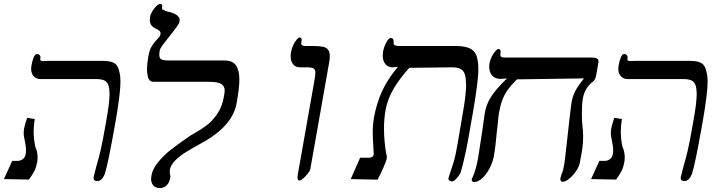

<svg xmlns="http://www.w3.org/2000/svg" viewBox="-23 -915 3643 981"><path d="M149 -242.5Q149 -203 157.5 -164.5Q169 -140.5 169 -112Q169 -99 167 -87Q162.5 -61.5 153.8 -43.5Q145 -25.5 125 2.5L-3 0L39.5 -93H67.5Q81 -93 93 -101.5Q105 -110 108 -127Q110 -137.5 110 -149Q110 -166 104 -194Q101.5 -204.5 99.8 -215.5Q98 -226.5 98 -236.5Q98 -245.5 99.5 -256Q103 -275 115.5 -313L154.5 -307Q149 -274 149 -242.5ZM136 -564Q136 -571.5 137.5 -579Q141.5 -603.5 149 -621.2Q156.5 -639 165 -639Q174.5 -639 179.8 -633Q185 -627 183.5 -618L182.5 -613Q180.5 -603 198.5 -603Q204 -603 209.2 -603.5Q214.5 -604 218.5 -604H497.5Q530 -604 547.8 -598.2Q565.5 -592.5 574.2 -580Q583 -567.5 587.5 -544.5Q592.5 -528 592.5 -498Q592.5 -435.5 566 -286Q528 -71 512 -25Q497.5 10 474 10Q455 10 455 -5.5Q455 -9 455.5 -11Q457.5 -21 469.5 -66Q481.5 -105.5 491.5 -149Q501.5 -192.5 517.5 -284Q529.5 -351 532.5 -377.5Q535.5 -404 537 -435Q536 -464.5 530.5 -480.5Q525 -496.5 510.5 -503.8Q496 -511 468 -511H183Q162 -511 149 -525.8Q136 -540.5 136 -564Z M1025 -194Q962 -159.5 928.8 -139Q895.5 -118.5 872.2 -95.2Q849 -72 844.5 -46L845 -26.5Q847.5 -21.5 847.5 -14.5Q847.5 -12 846.5 -5Q842 19 827.8 32.5Q813.5 46 794.5 46Q773 46 761 33.2Q749 20.5 749 -1.5Q749 -9 750.5 -17Q756.5 -52 785.2 -86.8Q814 -121.5 846.5 -147.2Q879 -173 923 -203.5Q943 -217 951 -223Q963.5 -230.5 969.5 -233.5Q1005.5 -254 1033.2 -274.8Q1061 -295.5 1086.2 -331.8Q1111.5 -368 1120.5 -419Q1121 -422.5 1123 -433.5Q1125 -444.5 1125 -453Q1125 -474.5 1107.8 -485.8Q1090.5 -497 1043.5 -497H761.5Q748.5 -497 740.5 -506.2Q732.5 -515.5 731 -532.5Q728 -544 728 -561Q728 -587 734.5 -624Q738.5 -648.5 744.5 -663.2Q750.5 -678 768.5 -702Q785.5 -719 791.5 -727.2Q797.5 -735.5 797.5 -745Q797.5 -751.5 793 -756Q788.5 -760.5 778 -766.5Q759 -774.5 750.8 -785.5Q742.5 -796.5 742.5 -813Q742.5 -821 744 -830Q746 -842.5 755.5 -858Q765 -873.5 776.2 -884.2Q787.5 -895 795 -895Q806 -895 806 -884.5Q806 -883 805 -877L806 -866Q812.5 -866 825 -858Q851 -852.5 866.5 -845.8Q882 -839 885 -832.5Q895 -826.5 895 -813Q895 -808.5 894.5 -806Q893 -796 880.5 -778.5Q868 -761 843.5 -730.5Q818.5 -699.5 806.5 -682.8Q794.5 -666 793 -656Q791 -645.5 791 -635Q791 -617.5 801.2 -611.8Q811.5 -606 839 -606H1124Q1165.5 -606 1182.8 -580.8Q1200 -555.5 1200 -508Q1200 -466 1186 -388Q1176.5 -333 1135.8 -284Q1095 -235 1025 -194Z M1659 -597 1562.5 -51Q1561 -43 1550.2 -29Q1539.5 -15 1527 -4Q1514.5 7 1507.5 7Q1502.5 7 1500 4.2Q1497.5 1.5 1498 -3Q1497 -4 1497 -9Q1497 -11 1498 -20L1582.5 -498Q1588.5 -531.5 1588.5 -543Q1588.5 -559 1579.5 -565Q1570.5 -571 1545.5 -571H1510.5Q1487 -571 1474.5 -586.5Q1462 -602 1462 -627.5Q1462 -639 1464 -649Q1467 -667 1475.2 -684.5Q1483.5 -702 1493 -713Q1502.5 -724 1509 -724Q1513.5 -724 1516.5 -718.8Q1519.5 -713.5 1518.5 -710L1516.5 -698Q1513 -680 1538 -680H1575Q1608 -680 1626.2 -676.2Q1644.5 -672.5 1653.2 -661.2Q1662 -650 1662 -628.5Q1662 -613 1658.5 -594Z M2367.5 -194Q2359 -147 2347.5 -98.2Q2336 -49.5 2330.5 -33.5Q2323.5 -18.5 2309.5 -3.2Q2295.5 12 2287.5 12Q2278.5 12 2272.8 7.2Q2267 2.5 2268.5 -6Q2269 -9 2277 -32.5L2286.5 -61Q2297.5 -91 2305.5 -130Q2313.5 -169 2327 -251Q2334.5 -297 2341 -333Q2357 -420 2358.5 -479Q2358 -514 2352.5 -533.5Q2347 -553 2331.5 -562Q2316 -571 2286.5 -571L2068.5 -568.5Q2020 -515.5 1988.5 -462.2Q1957 -409 1947 -353Q1939 -308 1939 -258Q1939 -193.5 1951 -125.5Q1953.5 -122 1953.5 -114Q1953.5 -107 1952.5 -103Q1951 -93.5 1936.5 -60Q1922 -26.5 1906 3L1769 0L1817 -109H1864Q1872.5 -109 1879.5 -114.2Q1886.5 -119.5 1886.5 -127L1885.5 -149L1884 -174Q1883.5 -181.5 1882.5 -201.5Q1881.5 -221.5 1881.5 -238Q1881.5 -277.5 1887.5 -313Q1901 -388 1929.5 -449.8Q1958 -511.5 2010 -573.5L1982.5 -571Q1959.5 -571 1946 -587.5Q1932.5 -604 1932.5 -631Q1932.5 -640.5 1934 -650Q1938 -673.5 1950.2 -697.2Q1962.5 -721 1973.5 -721Q1988.5 -721 1988.5 -702L1988 -692.5Q1988 -687 1994.8 -683.5Q2001.5 -680 2015 -680H2306Q2358.5 -680 2384.5 -664Q2410.5 -648 2416.5 -611.5Q2421 -593 2421 -564.5Q2421 -527 2413.8 -472Q2406.5 -417 2393 -338Z M2387 1 2391.5 -9Q2411.5 -52 2422.5 -125L2441 -245L2453.5 -334Q2460 -380 2486.5 -421.2Q2513 -462.5 2567.5 -514L2533.5 -512Q2507 -512 2491.8 -529Q2476.5 -546 2476.5 -574Q2476.5 -583 2478 -592Q2481 -608.5 2489.5 -625.5Q2498 -642.5 2508 -653.8Q2518 -665 2524.5 -665Q2529.5 -665 2532.2 -660.8Q2535 -656.5 2535 -649Q2535 -646 2534 -639Q2533.5 -637.5 2533.5 -634.5Q2533.5 -627.5 2538.5 -624.2Q2543.5 -621 2554.5 -621H2999.5Q3019 -621 3027 -616.2Q3035 -611.5 3035 -601Q3035 -599 3034 -593L3023 -530Q3020 -513 3011 -501.5Q2965.5 -469 2955 -412Q2950 -381 2950 -335Q2950 -305 2952 -282.5Q2956.5 -249.5 2956.5 -219.5Q2956.5 -187 2952.8 -159.2Q2949 -131.5 2942.5 -100L2939.5 -84Q2936 -63.5 2920.2 -40.5Q2904.5 -17.5 2885 -1.8Q2865.5 14 2851 14Q2846 14 2843 10.2Q2840 6.5 2840 0Q2840 -4 2840.5 -6Q2843.5 -17.5 2847.5 -29Q2853.5 -39.5 2859.5 -73Q2863 -94.5 2870 -158Q2882 -271.5 2888.5 -323L2895.5 -380Q2900.5 -419.5 2915.8 -448.8Q2931 -478 2961 -514.5L2618 -509.5Q2588.5 -480 2571.2 -455.8Q2554 -431.5 2543.5 -403.8Q2533 -376 2526 -336Q2524 -325 2523.5 -317Q2523 -303.5 2517 -255Q2509 -165.5 2500 -116Q2494.5 -86.5 2478.8 -55.8Q2463 -25 2441.5 -5Q2420 15 2399 15Q2393 15 2389.8 10.8Q2386.5 6.5 2387 1Z M3149 -242.5Q3149 -203 3157.5 -164.5Q3169 -140.5 3169 -112Q3169 -99 3167 -87Q3162.5 -61.5 3153.8 -43.5Q3145 -25.5 3125 2.5L2997 0L3039.5 -93H3067.5Q3081 -93 3093 -101.5Q3105 -110 3108 -127Q3110 -137.5 3110 -149Q3110 -166 3104 -194Q3101.5 -204.5 3099.8 -215.5Q3098 -226.5 3098 -236.5Q3098 -245.5 3099.5 -256Q3103 -275 3115.5 -313L3154.5 -307Q3149 -274 3149 -242.5ZM3136 -564Q3136 -571.5 3137.5 -579Q3141.5 -603.5 3149 -621.2Q3156.5 -639 3165 -639Q3174.5 -639 3179.8 -633Q3185 -627 3183.5 -618L3182.5 -613Q3180.5 -603 3198.5 -603Q3204 -603 3209.2 -603.5Q3214.5 -604 3218.5 -604H3497.5Q3530 -604 3547.8 -598.2Q3565.5 -592.5 3574.2 -580Q3583 -567.5 3587.5 -544.5Q3592.5 -528 3592.5 -498Q3592.5 -435.5 3566 -286Q3528 -71 3512 -25Q3497.5 10 3474 10Q3455 10 3455 -5.5Q3455 -9 3455.5 -11Q3457.5 -21 3469.5 -66Q3481.5 -105.5 3491.5 -149Q3501.5 -192.5 3517.5 -284Q3529.5 -351 3532.5 -377.5Q3535.5 -404 3537 -435Q3536 -464.5 3530.5 -480.5Q3525 -496.5 3510.5 -503.8Q3496 -511 3468 -511H3183Q3162 -511 3149 -525.8Q3136 -540.5 3136 -564Z"/></svg>

Font: JuliaMono Italic
Style: Regular
Weight: 400
Italic angle: -9°
Monospace: yes
Designer: cormullion
Foundry: corm
Version: Version 0.049; ttfautohint (v1.8.4)